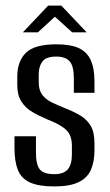

<svg xmlns="http://www.w3.org/2000/svg" viewBox="-20 -662 393 689"><path d="M175 7Q119 7 88 -7Q57 -21 44.5 -51.5Q32 -82 32 -131V-173H109V-114Q109 -71 123 -54Q137 -37 175 -37Q208 -37 223 -54Q238 -71 238 -108V-139Q238 -162 230.5 -178Q223 -194 203.5 -207Q184 -220 151 -233Q120 -246 95.5 -260.5Q71 -275 56.5 -298Q42 -321 42 -357V-387Q42 -442 73 -472.5Q104 -503 182 -503Q233 -503 262.5 -489.5Q292 -476 305.5 -446.5Q319 -417 319 -370V-329H245V-380Q245 -425 230 -442Q215 -459 182 -459Q145 -459 132 -441Q119 -423 119 -396V-366Q119 -339 131.5 -322Q144 -305 167 -294Q190 -283 220 -271Q248 -260 270.5 -246Q293 -232 306 -209.5Q319 -187 319 -148V-123Q319 -81 306 -52Q293 -23 261.5 -8Q230 7 175 7ZM62 -546 153 -642H200L291 -546H239L177 -602L116 -546Z"/></svg>

Font: Alumni Sans Thin Medium
Style: Regular
Weight: 500
Version: Version 1.018